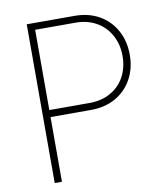

<svg xmlns="http://www.w3.org/2000/svg" viewBox="-80 -775 733 842"><g transform="rotate(-10 286.5 -353.5)"><path d="M95.7 -707H308.6Q370.6 -707 418 -680.2Q465.3 -653.3 491.5 -605.5Q517.6 -557.6 517.6 -497.1Q517.6 -437 491.5 -389.4Q465.3 -341.8 418 -314.9Q370.6 -288.1 308.6 -288.1H127.9V0H95.7ZM307.6 -319.3Q360.4 -319.3 400.9 -342Q441.4 -364.7 463.4 -405.3Q485.4 -445.8 485.4 -497.1Q485.4 -548.8 463.1 -589.8Q440.9 -630.9 400.6 -653.8Q360.4 -676.8 307.6 -676.8H127.9V-319.3Z"/></g></svg>

Font: Pretendard GOV Thin
Style: Regular
Weight: 100
Designer: Base glyphs from Inter by Rasmus Andersson; Hangeul glyphs from Noto Sans CJK(Source Han Sans) by Jang Soo-young and Kan
Foundry: Kil Hyung-jin
Version: Version 1.309